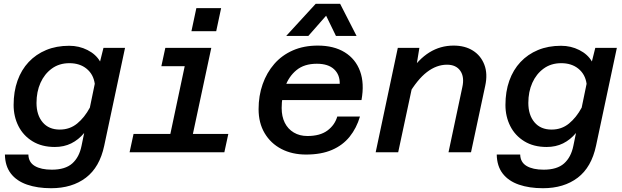

<svg xmlns="http://www.w3.org/2000/svg" viewBox="-20 -805 3290 1015"><path d="M509 -480 527 -552H641L531 -35Q507 79 434 134.5Q361 190 250 190Q178 190 123 171Q68 152 37.5 112.5Q7 73 6 12H130Q131 53 164 72.5Q197 92 254 92Q325 92 362 59Q399 26 411 -34L425 -102Q395 -66 356.5 -47Q318 -28 270 -28Q201 -28 152 -58Q103 -88 77.5 -138.5Q52 -189 52 -250Q52 -321 72.5 -378.5Q93 -436 131.5 -477Q170 -518 224 -540.5Q278 -563 346 -563Q398 -563 442.5 -540.5Q487 -518 509 -480ZM296 -120Q349 -120 388 -152Q427 -184 455 -236L481 -362Q474 -412 438 -441.5Q402 -471 347 -471Q293 -471 254 -442.5Q215 -414 194 -367Q173 -320 173 -261Q173 -197 205.5 -158.5Q238 -120 296 -120Z M860 0 977 -552H1097L979 0ZM665 0 686 -97H1187L1166 0ZM833 -455 854 -552H1037L1016 -455ZM992 -640 1018 -762H1149L1123 -640Z M1598 12Q1524 12 1467.5 -17.5Q1411 -47 1379 -101Q1347 -155 1347 -228Q1347 -299 1368.5 -360Q1390 -421 1430 -467Q1470 -513 1528 -538.5Q1586 -564 1660 -564Q1745 -564 1802.5 -528.5Q1860 -493 1883.5 -428.5Q1907 -364 1891 -276H1444L1463 -362H1776Q1777 -410 1746 -439Q1715 -468 1655 -468Q1588 -468 1547 -434Q1506 -400 1487.5 -346.5Q1469 -293 1469 -234Q1469 -189 1485.5 -156Q1502 -123 1533 -104.5Q1564 -86 1605 -86Q1672 -86 1711 -115Q1750 -144 1763 -189H1883Q1865 -128 1828.5 -82.5Q1792 -37 1735 -12.5Q1678 12 1598 12ZM1493 -615 1649 -785H1778L1865 -615H1756L1704 -722L1610 -615Z M2351 0 2424 -344Q2436 -398 2413.5 -430.5Q2391 -463 2343 -463Q2288 -463 2237 -424Q2186 -385 2137 -301L2144 -419Q2192 -492 2250 -528Q2308 -564 2378 -564Q2438 -564 2480 -537.5Q2522 -511 2540.5 -463Q2559 -415 2545 -351L2470 0ZM1966 0 2083 -552H2197L2178 -435L2085 0Z M3109 -480 3127 -552H3241L3131 -35Q3107 79 3034 134.5Q2961 190 2850 190Q2778 190 2723 171Q2668 152 2637.5 112.5Q2607 73 2606 12H2730Q2731 53 2764 72.5Q2797 92 2854 92Q2925 92 2962 59Q2999 26 3011 -34L3025 -102Q2995 -66 2956.5 -47Q2918 -28 2870 -28Q2801 -28 2752 -58Q2703 -88 2677.5 -138.5Q2652 -189 2652 -250Q2652 -321 2672.5 -378.5Q2693 -436 2731.5 -477Q2770 -518 2824 -540.5Q2878 -563 2946 -563Q2998 -563 3042.5 -540.5Q3087 -518 3109 -480ZM2896 -120Q2949 -120 2988 -152Q3027 -184 3055 -236L3081 -362Q3074 -412 3038 -441.5Q3002 -471 2947 -471Q2893 -471 2854 -442.5Q2815 -414 2794 -367Q2773 -320 2773 -261Q2773 -197 2805.5 -158.5Q2838 -120 2896 -120Z"/></svg>

Font: Azeret Mono Thin Medium
Style: Italic
Weight: 500
Italic angle: -12°
Version: Version 1.002